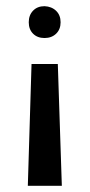

<svg xmlns="http://www.w3.org/2000/svg" viewBox="-20 -601 290 621"><path d="M124 -581Q147 -580 161.5 -566Q176 -552 176 -529Q176 -506 161.5 -492Q147 -478 124 -478Q101 -478 87 -492Q73 -506 73 -529Q73 -552 87 -566.5Q101 -581 124 -581ZM70 0 82 -394H167L180 0Z"/></svg>

Font: MB Grotesk
Style: Regular
Weight: 400
Designer: Nawras Khrais
Foundry: Nawras Khrais
Version: Version 1.000;PS 001.000;hotconv 1.0.88;makeotf.lib2.5.64775